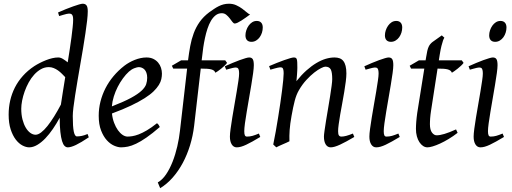

<svg xmlns="http://www.w3.org/2000/svg" viewBox="-20 -762 2719 1019"><path d="M303.2 -207Q307.6 -236.3 313.5 -273.7Q319.3 -311 326.2 -352.5Q317.9 -361.3 308.3 -370.8Q298.8 -380.4 287.8 -388.2Q276.9 -396 264.6 -400.9Q252.4 -405.8 238.8 -405.8Q216.8 -405.8 197.3 -394.8Q177.7 -383.8 161.4 -365.7Q145 -347.7 132.3 -324.5Q119.6 -301.3 110.8 -276.6Q102.1 -252 97.4 -228Q92.8 -204.1 92.8 -185.1Q92.8 -153.3 99.4 -127.9Q106 -102.5 116.7 -84.5Q127.4 -66.4 141.1 -56.6Q154.8 -46.9 168.9 -46.9Q182.1 -46.9 198.2 -59.1Q214.4 -71.3 231.7 -93Q249 -114.7 267.3 -144Q285.6 -173.3 303.2 -207ZM451.2 -33.2Q409.7 -5.4 383.1 7.3Q356.4 20 339.8 20Q330.6 20 322.8 12.5Q314.9 4.9 309.3 -13.4Q303.7 -31.7 300.3 -62Q296.9 -92.3 296.9 -137.2Q280.3 -106.4 261 -78.1Q241.7 -49.8 220.7 -27.8Q199.7 -5.9 177.7 7.1Q155.8 20 134.8 20Q118.2 20 99.1 10Q80.1 0 63.7 -21.2Q47.4 -42.5 36.6 -75.4Q25.9 -108.4 25.9 -153.8Q25.9 -192.4 34.2 -228.8Q42.5 -265.1 59.3 -298.1Q76.2 -331.1 101.8 -359.6Q127.4 -388.2 162.1 -411.1Q175.8 -419.9 191.7 -428Q207.5 -436 224.1 -442.6Q240.7 -449.2 257.3 -453.1Q273.9 -457 289.1 -457Q301.3 -457 314 -449.2Q326.7 -441.4 339.4 -431.2Q345.2 -466.8 350.3 -501Q355.5 -535.2 359.4 -564.7Q363.3 -594.2 365.7 -618.2Q368.2 -642.1 368.2 -657.2Q368.2 -668.5 366.5 -675Q364.7 -681.6 361.6 -684.8Q358.4 -688 354.5 -689Q350.6 -689.9 346.2 -689.9Q341.8 -689.9 333.3 -688Q324.7 -686 315.9 -683.3Q307.1 -680.7 293.9 -676.8L288.1 -695.8Q308.6 -705.1 329.3 -713.4Q350.1 -721.7 367.9 -728Q385.7 -734.4 399.4 -738.3Q413.1 -742.2 418.9 -742.2Q432.6 -742.2 439.2 -733.4Q445.8 -724.6 445.8 -702.1Q445.8 -683.1 442.4 -652.8Q439 -622.6 433.3 -585Q427.7 -547.4 420.7 -504.9Q413.6 -462.4 406 -419.2Q398.4 -376 391.4 -334Q384.3 -292 378.7 -255.9Q373 -219.7 369.6 -191.2Q366.2 -162.6 366.2 -146Q366.2 -89.4 371.6 -63.7Q377 -38.1 388.2 -38.1Q400.9 -38.1 414.3 -40.8Q427.7 -43.5 444.8 -50.8Z M664.1 -381.8Q647.9 -367.2 632.6 -346.2Q617.2 -325.2 604.7 -300.8Q592.3 -276.4 584 -249.8Q575.7 -223.1 573.7 -197.3Q637.7 -222.2 675 -242.4Q712.4 -262.7 731.4 -280.8Q750.5 -298.8 755.9 -315.4Q761.2 -332 761.2 -349.1Q761.2 -364.3 757.3 -375.2Q753.4 -386.2 747.1 -392.8Q740.7 -399.4 732.7 -402.6Q724.6 -405.8 716.3 -405.8Q708.5 -405.8 693.4 -400.1Q678.2 -394.5 664.1 -381.8ZM839.4 -371.1Q839.4 -357.4 836.2 -342.3Q833 -327.1 823 -311Q813 -294.9 795.2 -277.3Q777.3 -259.8 747.8 -241Q718.3 -222.2 675.8 -201.9Q633.3 -181.6 574.2 -159.7Q577.1 -132.3 585.7 -109.9Q594.2 -87.4 605.7 -71.3Q617.2 -55.2 630.6 -46.1Q644 -37.1 657.2 -37.1Q667.5 -37.1 682.1 -39.3Q696.8 -41.5 716.1 -48.8Q735.4 -56.2 759.5 -70.3Q783.7 -84.5 813 -107.9Q818.4 -105 822.5 -98.4Q826.7 -91.8 828.1 -87.9Q788.1 -53.2 757.3 -32Q726.6 -10.7 702.4 0.7Q678.2 12.2 658.9 16.1Q639.6 20 622.1 20Q606 20 585.4 11Q564.9 2 546.9 -17.8Q528.8 -37.6 516.4 -69.6Q503.9 -101.6 503.9 -147.9Q503.9 -186 513.2 -222.9Q522.5 -259.8 539.8 -293.7Q557.1 -327.6 582.5 -357.9Q607.9 -388.2 640.1 -413.1Q651.4 -421.9 665.5 -429.9Q679.7 -438 695.1 -444.1Q710.4 -450.2 726.3 -453.6Q742.2 -457 757.3 -457Q778.3 -457 793.7 -449.5Q809.1 -441.9 819.3 -429.7Q829.6 -417.5 834.5 -402.1Q839.4 -386.7 839.4 -371.1Z M1307.1 -685.1Q1296.9 -677.7 1285.2 -669.2Q1273.4 -660.6 1262.2 -653.6Q1251 -646.5 1241.5 -641.8Q1231.9 -637.2 1226.1 -637.2Q1219.7 -637.2 1213.4 -645.8Q1207 -654.3 1199.2 -664.6Q1191.4 -674.8 1181.2 -683.3Q1170.9 -691.9 1157.2 -691.9Q1138.7 -691.9 1124.5 -680.9Q1110.4 -669.9 1099.6 -651.6Q1088.9 -633.3 1081.1 -609.6Q1073.2 -585.9 1067.9 -560.5Q1062.5 -535.2 1058.8 -510.3Q1055.2 -485.4 1053.2 -464.8L1050.3 -441.9H1175.3L1185.1 -428.2Q1180.2 -421.4 1171.9 -413.3Q1163.6 -405.3 1154.3 -397.9Q1145 -390.6 1136.5 -384.5Q1127.9 -378.4 1123 -376Q1120.6 -382.8 1115.5 -387Q1110.4 -391.1 1101.6 -393.6Q1092.8 -396 1079.6 -397Q1066.4 -397.9 1048.3 -397.9H1045.4L1010.3 -94.2Q1003.9 -40.5 988.5 9.5Q973.1 59.6 950 102.8Q926.8 146 896.5 180.4Q866.2 214.8 830.1 236.8L817.4 206.1Q841.8 192.4 861.6 163.1Q881.3 133.8 896.2 95.7Q911.1 57.6 920.9 14.9Q930.7 -27.8 935.1 -67.9L973.1 -397.9H899.4L892.1 -413.1L941.4 -441.9H978Q982.9 -481 989.5 -517.1Q996.1 -553.2 1008.1 -585.4Q1020 -617.7 1039.8 -645.8Q1059.6 -673.8 1090.3 -696.8Q1103.5 -706.1 1115.7 -714.4Q1127.9 -722.7 1140.6 -729Q1153.3 -735.4 1166.7 -738.8Q1180.2 -742.2 1195.3 -742.2Q1216.8 -742.2 1234.1 -734.1Q1251.5 -726.1 1265.1 -716.1Q1278.8 -706.1 1289.3 -696.8Q1299.8 -687.5 1307.1 -685.1Z M1374.5 -616.2Q1374.5 -602.5 1370.4 -589.1Q1366.2 -575.7 1358.4 -564.7Q1350.6 -553.7 1339.4 -546.9Q1328.1 -540 1314.5 -540Q1299.3 -540 1291 -548.8Q1282.7 -557.6 1282.7 -574.2Q1282.7 -587.4 1287.1 -600.8Q1291.5 -614.3 1299.3 -625.5Q1307.1 -636.7 1318.1 -643.8Q1329.1 -650.9 1342.8 -650.9Q1357.9 -650.9 1366.2 -641.8Q1374.5 -632.8 1374.5 -616.2ZM1361.3 -35.2Q1338.4 -21.5 1320.1 -11.2Q1301.8 -1 1286.6 6.1Q1271.5 13.2 1259.3 16.6Q1247.1 20 1236.3 20Q1219.7 20 1210 4.6Q1200.2 -10.7 1200.2 -37.1Q1200.2 -51.8 1203.9 -78.9Q1207.5 -106 1212.9 -138.9Q1218.3 -171.9 1224.6 -207.8Q1231 -243.7 1236.3 -276.1Q1241.7 -308.6 1245.4 -333.7Q1249 -358.9 1249 -371.1Q1249 -382.3 1247.6 -388.9Q1246.1 -395.5 1243.7 -398.7Q1241.2 -401.9 1237.3 -402.8Q1233.4 -403.8 1229 -403.8Q1225.1 -403.8 1216.8 -401.9Q1208.5 -399.9 1200.4 -397.7Q1192.4 -395.5 1180.2 -392.1L1173.3 -410.2Q1193.8 -419.4 1214.1 -428Q1234.4 -436.5 1252 -442.9Q1269.5 -449.2 1282.7 -453.1Q1295.9 -457 1302.2 -457Q1315.9 -457 1321.5 -447.8Q1327.1 -438.5 1327.1 -416Q1327.1 -401.9 1323.5 -374.3Q1319.8 -346.7 1314 -312.5Q1308.1 -278.3 1301.8 -241Q1295.4 -203.6 1289.6 -169.4Q1283.7 -135.3 1280 -107.7Q1276.4 -80.1 1276.4 -65.9Q1276.4 -50.8 1279.5 -43.9Q1282.7 -37.1 1291 -37.1Q1306.2 -37.1 1320.1 -41Q1334 -44.9 1354 -53.2Z M1860.4 -35.2Q1815.9 -8.8 1784.9 5.6Q1753.9 20 1735.4 20Q1718.3 20 1708.7 4.6Q1699.2 -10.7 1699.2 -37.1Q1699.2 -45.9 1702.4 -68.6Q1705.6 -91.3 1710.4 -121.6Q1715.3 -151.9 1721.2 -186Q1727.1 -220.2 1731.9 -251Q1736.8 -281.7 1740 -306.2Q1743.2 -330.6 1743.2 -341.8Q1743.2 -378.9 1735.4 -393.6Q1727.5 -408.2 1706.1 -408.2Q1699.7 -408.2 1683.8 -400.4Q1668 -392.6 1647.9 -377Q1627.9 -361.3 1606.2 -337.9Q1584.5 -314.5 1566.4 -283.2Q1552.7 -259.8 1544.2 -227.1Q1535.6 -194.3 1527.3 -147Q1519.5 -103.5 1517.3 -72.3Q1515.1 -41 1516.1 -12.2Q1509.8 -8.8 1500.2 -4.6Q1490.7 -0.5 1480.7 3.9Q1470.7 8.3 1461.4 12.5Q1452.1 16.6 1446.3 20L1430.2 4.9Q1437 -27.3 1443.6 -64.9Q1450.2 -102.5 1456.3 -140.4Q1462.4 -178.2 1467.8 -215.1Q1473.1 -252 1477.1 -283Q1481 -314 1483.2 -337.2Q1485.4 -360.4 1485.4 -372.1Q1485.4 -383.3 1484.1 -389.9Q1482.9 -396.5 1480.7 -399.7Q1478.5 -402.8 1475.1 -403.8Q1471.7 -404.8 1467.3 -404.8Q1462.9 -404.8 1454.3 -402.8Q1445.8 -400.9 1437 -398.4Q1428.2 -396 1415 -392.1L1408.2 -411.1Q1428.7 -419.9 1449.5 -428.2Q1470.2 -436.5 1488.3 -442.9Q1506.3 -449.2 1519.8 -453.1Q1533.2 -457 1539.1 -457Q1545.9 -457 1549.8 -454.8Q1553.7 -452.6 1555.4 -446.8Q1557.1 -440.9 1557.6 -430.2Q1558.1 -419.4 1558.1 -401.9Q1558.1 -396.5 1557.6 -387.2Q1557.1 -377.9 1556.4 -367.4Q1555.7 -356.9 1554.7 -346.9Q1553.7 -336.9 1553.2 -331.1Q1579.6 -364.3 1606.4 -388.2Q1633.3 -412.1 1659.2 -427.5Q1685.1 -442.9 1709.2 -450Q1733.4 -457 1755.4 -457Q1770.5 -457 1782.5 -452.6Q1794.4 -448.2 1802.2 -438.2Q1810.1 -428.2 1814.2 -411.9Q1818.4 -395.5 1818.4 -372.1Q1818.4 -355 1815.2 -329.6Q1812 -304.2 1807.1 -274.7Q1802.2 -245.1 1796.4 -213.9Q1790.5 -182.6 1785.6 -154.3Q1780.8 -126 1777.6 -102.8Q1774.4 -79.6 1774.4 -65.9Q1774.4 -49.3 1778.8 -43.2Q1783.2 -37.1 1792 -37.1Q1803.2 -37.1 1817.9 -41Q1832.5 -44.9 1853 -53.2Z M2114.7 -616.2Q2114.7 -602.5 2110.6 -589.1Q2106.4 -575.7 2098.6 -564.7Q2090.8 -553.7 2079.6 -546.9Q2068.4 -540 2054.7 -540Q2039.6 -540 2031.2 -548.8Q2022.9 -557.6 2022.9 -574.2Q2022.9 -587.4 2027.3 -600.8Q2031.7 -614.3 2039.6 -625.5Q2047.4 -636.7 2058.3 -643.8Q2069.3 -650.9 2083 -650.9Q2098.1 -650.9 2106.4 -641.8Q2114.7 -632.8 2114.7 -616.2ZM2101.6 -35.2Q2078.6 -21.5 2060.3 -11.2Q2042 -1 2026.9 6.1Q2011.7 13.2 1999.5 16.6Q1987.3 20 1976.6 20Q1960 20 1950.2 4.6Q1940.4 -10.7 1940.4 -37.1Q1940.4 -51.8 1944.1 -78.9Q1947.8 -106 1953.1 -138.9Q1958.5 -171.9 1964.8 -207.8Q1971.2 -243.7 1976.6 -276.1Q1981.9 -308.6 1985.6 -333.7Q1989.3 -358.9 1989.3 -371.1Q1989.3 -382.3 1987.8 -388.9Q1986.3 -395.5 1983.9 -398.7Q1981.4 -401.9 1977.5 -402.8Q1973.6 -403.8 1969.2 -403.8Q1965.3 -403.8 1957 -401.9Q1948.7 -399.9 1940.7 -397.7Q1932.6 -395.5 1920.4 -392.1L1913.6 -410.2Q1934.1 -419.4 1954.3 -428Q1974.6 -436.5 1992.2 -442.9Q2009.8 -449.2 2022.9 -453.1Q2036.1 -457 2042.5 -457Q2056.2 -457 2061.8 -447.8Q2067.4 -438.5 2067.4 -416Q2067.4 -401.9 2063.7 -374.3Q2060.1 -346.7 2054.2 -312.5Q2048.3 -278.3 2042 -241Q2035.6 -203.6 2029.8 -169.4Q2023.9 -135.3 2020.3 -107.7Q2016.6 -80.1 2016.6 -65.9Q2016.6 -50.8 2019.8 -43.9Q2022.9 -37.1 2031.2 -37.1Q2046.4 -37.1 2060.3 -41Q2074.2 -44.9 2094.2 -53.2Z M2408.7 -57.1Q2384.8 -38.6 2360.8 -24.2Q2336.9 -9.8 2315.4 0Q2293.9 9.8 2276.6 14.9Q2259.3 20 2248.5 20Q2236.3 20 2225.3 12.7Q2214.4 5.4 2205.8 -7.6Q2197.3 -20.5 2192.4 -38.6Q2187.5 -56.6 2187.5 -78.1Q2187.5 -87.4 2188 -96.7Q2188.5 -106 2189.2 -116Q2189.9 -126 2191.2 -137.2Q2192.4 -148.4 2194.3 -162.1L2231.9 -397.9H2161.6L2154.3 -413.1L2203.6 -441.9H2238.8L2241.7 -459Q2244.6 -479 2247.8 -492.2Q2251 -505.4 2255.1 -514.2Q2259.3 -522.9 2264.2 -528.6Q2269 -534.2 2275.4 -539.1L2324.7 -574.2L2338.4 -562Q2334.5 -556.2 2331.1 -546.4Q2327.6 -536.6 2323 -518.6Q2318.4 -500.5 2313.5 -470.2L2309.1 -441.9H2430.7L2440.4 -428.2Q2435.5 -421.4 2427 -413.3Q2418.5 -405.3 2409.2 -397.9Q2399.9 -390.6 2391.4 -384.5Q2382.8 -378.4 2378.4 -376Q2375.5 -382.8 2370.4 -387Q2365.2 -391.1 2356.4 -393.6Q2347.7 -396 2334.7 -397Q2321.8 -397.9 2303.7 -397.9H2302.2L2267.6 -173.8Q2266.1 -164.6 2264.9 -154.1Q2263.7 -143.6 2262.9 -134Q2262.2 -124.5 2262 -116.2Q2261.7 -107.9 2261.7 -103Q2261.7 -72.8 2272.7 -58.3Q2283.7 -43.9 2297.4 -43.9Q2314.5 -43.9 2339.1 -51.3Q2363.8 -58.6 2400.4 -75.2Z M2668 -616.2Q2668 -602.5 2663.8 -589.1Q2659.7 -575.7 2651.9 -564.7Q2644 -553.7 2632.8 -546.9Q2621.6 -540 2607.9 -540Q2592.8 -540 2584.5 -548.8Q2576.2 -557.6 2576.2 -574.2Q2576.2 -587.4 2580.6 -600.8Q2585 -614.3 2592.8 -625.5Q2600.6 -636.7 2611.6 -643.8Q2622.6 -650.9 2636.2 -650.9Q2651.4 -650.9 2659.7 -641.8Q2668 -632.8 2668 -616.2ZM2654.8 -35.2Q2631.8 -21.5 2613.5 -11.2Q2595.2 -1 2580.1 6.1Q2564.9 13.2 2552.7 16.6Q2540.5 20 2529.8 20Q2513.2 20 2503.4 4.6Q2493.7 -10.7 2493.7 -37.1Q2493.7 -51.8 2497.3 -78.9Q2501 -106 2506.3 -138.9Q2511.7 -171.9 2518.1 -207.8Q2524.4 -243.7 2529.8 -276.1Q2535.2 -308.6 2538.8 -333.7Q2542.5 -358.9 2542.5 -371.1Q2542.5 -382.3 2541 -388.9Q2539.6 -395.5 2537.1 -398.7Q2534.7 -401.9 2530.8 -402.8Q2526.9 -403.8 2522.5 -403.8Q2518.6 -403.8 2510.3 -401.9Q2502 -399.9 2493.9 -397.7Q2485.8 -395.5 2473.6 -392.1L2466.8 -410.2Q2487.3 -419.4 2507.6 -428Q2527.8 -436.5 2545.4 -442.9Q2563 -449.2 2576.2 -453.1Q2589.4 -457 2595.7 -457Q2609.4 -457 2615 -447.8Q2620.6 -438.5 2620.6 -416Q2620.6 -401.9 2616.9 -374.3Q2613.3 -346.7 2607.4 -312.5Q2601.6 -278.3 2595.2 -241Q2588.9 -203.6 2583 -169.4Q2577.1 -135.3 2573.5 -107.7Q2569.8 -80.1 2569.8 -65.9Q2569.8 -50.8 2573 -43.9Q2576.2 -37.1 2584.5 -37.1Q2599.6 -37.1 2613.5 -41Q2627.4 -44.9 2647.5 -53.2Z"/></svg>

Font: Akkhara
Style: Italic
Weight: 400
Italic angle: -7°
Designer: J. Victor Gaultney
Version: Version 1.00 June 13, 2006, initial release